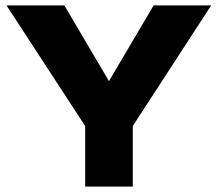

<svg xmlns="http://www.w3.org/2000/svg" viewBox="-20 -690 806 710"><path d="M4 -670 295 -224V0H471V-224L761 -670H548L383 -390L218 -670Z"/></svg>

Font: LT Wave Black
Style: Regular
Weight: 900
Designer: Daniel Lyons
Version: Version 2.5 (Glyphs App)